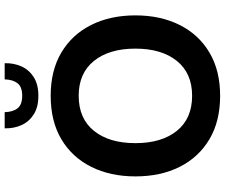

<svg xmlns="http://www.w3.org/2000/svg" viewBox="-92 -882 986 843"><g transform="rotate(-90 401.5 -461.0)"><path d="M48 -360Q48 -470 90 -554Q132 -638 211 -685Q290 -732 402 -732Q513 -732 592 -685Q671 -638 713 -554Q755 -470 755 -360Q755 -250 713 -166Q671 -82 592 -35Q513 12 402 12Q290 12 211 -35Q132 -82 90 -165.5Q48 -249 48 -360ZM194 -360Q194 -245 248 -178Q302 -111 402 -111Q501 -111 555 -178Q609 -245 609 -360Q609 -475 555 -542Q501 -609 402 -609Q302 -609 248 -542Q194 -475 194 -360ZM402 -786Q352 -786 320 -806.5Q288 -827 273 -860.5Q258 -894 259 -934H330Q331 -898 347 -877.5Q363 -857 402 -857Q441 -857 457 -877.5Q473 -898 474 -934H545Q546 -894 531 -860.5Q516 -827 484 -806.5Q452 -786 402 -786Z"/></g></svg>

Font: Kufam SemiBold
Style: Regular
Weight: 600
Designer: Wael Morcos, Artur Schmal
Foundry: Original Type
Version: Version 1.300; ttfautohint (v1.8.3)